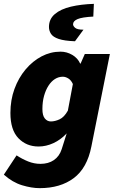

<svg xmlns="http://www.w3.org/2000/svg" viewBox="-26 -780 598 996"><path d="M180 196Q138 196 88.5 181Q39 166 -6 126L60 26Q89 45 120 57.5Q151 70 184 70Q225 70 253.5 50.5Q282 31 294 -6L320 -88Q289 -55 251 -37.5Q213 -20 174 -20Q111 -20 69.5 -63Q28 -106 28 -194Q28 -261 49 -318.5Q70 -376 106.5 -419.5Q143 -463 189.5 -487.5Q236 -512 288 -512Q320 -512 348.5 -495.5Q377 -479 390 -450H392L414 -500H544L448 -20Q426 92 356.5 144Q287 196 180 196ZM238 -150Q259 -150 283 -161Q307 -172 326 -206L352 -344Q343 -364 328.5 -373Q314 -382 300 -382Q278 -382 259 -370Q240 -358 225.5 -335.5Q211 -313 202.5 -282.5Q194 -252 194 -214Q194 -181 206.5 -165.5Q219 -150 238 -150ZM363 -566Q308 -568 278.5 -578Q249 -588 238.5 -604.5Q228 -621 228 -640Q228 -681 258.5 -707Q289 -733 342 -745.5Q395 -758 461 -760L458 -694Q400 -691 376.5 -681Q353 -671 353 -654Q353 -645 364 -635.5Q375 -626 407 -626Z"/></svg>

Font: Source Sans 3 Black
Style: Italic
Weight: 900
Italic angle: -11°
Designer: Paul D. Hunt
Foundry: Adobe
Version: Version 3.052;hotconv 1.1.0;makeotfexe 2.6.0